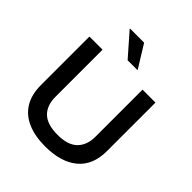

<svg xmlns="http://www.w3.org/2000/svg" viewBox="-241 -1043 1206 1206"><g transform="rotate(45 362.0 -440.5)"><path d="M360 10Q269.2 10 203.8 -18.3Q138.3 -46.7 103.8 -103.3Q69.2 -160 69.2 -245.8V-675H185.8V-257.5Q185.8 -179.2 229.2 -137.9Q272.5 -96.7 364.2 -96.7Q455 -96.7 497.9 -139.2Q540.8 -181.7 540.8 -256.7V-675H655.8V-244.2Q655.8 -119.2 577.9 -54.6Q500 10 360 10ZM344.2 -739.2 214.2 -887.5V-890.8H339.2L430.8 -742.5V-739.2Z"/></g></svg>

Font: Funnel Display Light Medium
Style: Regular
Weight: 500
Version: Version 1.000